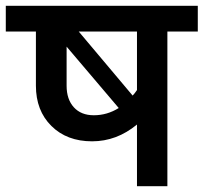

<svg xmlns="http://www.w3.org/2000/svg" viewBox="-47 -642 703 663"><path d="M636 -622V-533H531V1H426V-212Q356 -154 271 -154Q184 -154 130.5 -207Q77 -260 77 -346V-533H-27V-622ZM183 -346Q183 -299 208 -271.5Q233 -244 277 -244Q323 -244 363 -269L183 -481ZM225 -533 411 -312Q418 -319 426 -331V-533Z"/></svg>

Font: LT Superior Semi-bold
Style: Regular
Weight: 600
Designer: Daniel Lyons
Foundry: LyonsType
Version: Version 1.0